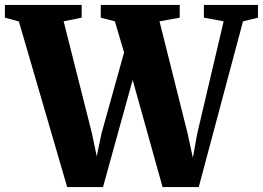

<svg xmlns="http://www.w3.org/2000/svg" viewBox="-41 -763 1072 783"><path d="M-21 -691V-743H292V-691L218.5 -676L334 -219L353.5 -125.5L373 -219L465 -549L427.5 -676L370 -691V-743H692V-691L609.5 -676L724 -219L745.5 -119.5L763.5 -219L871 -676L790.5 -691V-743H1011V-691L950 -676L769.5 0H622L500 -437L379 0H233L36 -675.5Z"/></svg>

Font: Merriweather 60pt Black
Style: Regular
Weight: 900
Version: Version 2.100